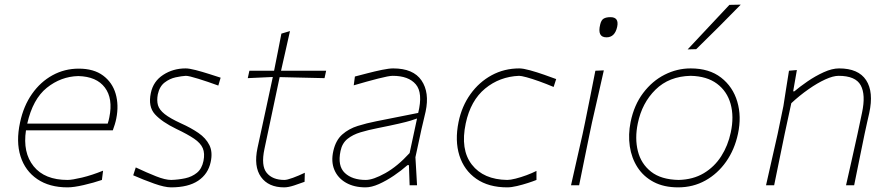

<svg xmlns="http://www.w3.org/2000/svg" viewBox="-20 -799 3844 828"><path d="M271.5 9Q193 9 140.8 -26.5Q88.5 -62 68.5 -125Q48.5 -188 66.5 -271Q81.5 -342 118 -394Q154.5 -446 206.5 -474.5Q258.5 -503 319.5 -503Q384.5 -503 424.5 -473.2Q464.5 -443.5 478.8 -394.5Q493 -345.5 481.5 -288Q479.5 -277 475 -262.2Q470.5 -247.5 466.5 -237H92Q77.5 -141 125 -82Q172.5 -23 271.5 -23Q290.5 -23 333.5 -33.2Q376.5 -43.5 424.5 -63L419.5 -23Q384.5 -11 341.2 -1Q298 9 271.5 9ZM317.5 -471Q242.5 -469 182 -420.5Q121.5 -372 97.5 -266H444.5Q449 -279.5 451.5 -293Q468 -374 432.2 -421.5Q396.5 -469 317.5 -471Z M717.5 9Q690.5 9 644.8 -7.2Q599 -23.5 554.5 -43L565.5 -77Q613 -54.5 652.8 -38.8Q692.5 -23 718.5 -23Q749.5 -24 778.8 -30.2Q808 -36.5 829.2 -53.8Q850.5 -71 857.5 -105Q864 -137.5 854.5 -159.8Q845 -182 817 -201Q789 -220 740.5 -243Q678.5 -273 648.2 -306.2Q618 -339.5 630.5 -398Q641 -448.5 683.8 -476.2Q726.5 -504 780.5 -504Q796 -504 824 -496.8Q852 -489.5 881.8 -480Q911.5 -470.5 931.5 -464L921.5 -430Q876.5 -446.5 835.5 -459.2Q794.5 -472 781.5 -472Q763 -471 737.5 -465.5Q712 -460 690 -443.2Q668 -426.5 660.5 -392Q655.5 -365.5 661.2 -345.5Q667 -325.5 690.2 -307Q713.5 -288.5 760.5 -267Q803 -248 835.5 -225.8Q868 -203.5 883 -173.2Q898 -143 888.5 -100Q877.5 -48.5 834.8 -19.8Q792 9 717.5 9Z M1205.5 9Q1137.5 9 1105.5 -36Q1073.5 -81 1090.5 -161Q1111 -257 1128.5 -336.5Q1146 -416 1156.5 -467L1048.5 -462L1055.5 -494H1162Q1170.5 -536 1178 -574.5Q1185.5 -613 1193.5 -654L1230.5 -665Q1219.5 -615.5 1211 -578Q1202.5 -540.5 1192 -494H1386.5L1379.5 -462Q1332 -463 1282.8 -464.2Q1233.5 -465.5 1186 -466.5L1120.5 -157Q1105 -84.5 1130 -53.8Q1155 -23 1206.5 -23Q1218 -23 1243.2 -32.2Q1268.5 -41.5 1294.5 -54L1293.5 -15Q1273.5 -7.5 1248.2 0.8Q1223 9 1205.5 9Z M1556.5 9Q1507 9 1472 -11Q1437 -31 1422 -66.5Q1407 -102 1417.5 -148Q1428 -194.5 1456.2 -219.2Q1484.5 -244 1523 -256Q1561.5 -268 1602.5 -276L1783.5 -312Q1804.5 -398.5 1773.2 -435.2Q1742 -472 1673.5 -472Q1657 -472 1611 -460.2Q1565 -448.5 1505.5 -431L1510.5 -469Q1533 -475 1565 -483.2Q1597 -491.5 1627.5 -497.8Q1658 -504 1675.5 -504Q1762.5 -504 1797.8 -452Q1833 -400 1815.5 -318Q1811 -297 1804.5 -271Q1798 -245 1791 -211L1771.5 -121Q1773.5 -89.5 1775 -61.8Q1776.5 -34 1778.5 0H1746.5L1743.5 -87H1737.5Q1711 -63.5 1678.5 -41.5Q1646 -19.5 1614 -5.2Q1582 9 1556.5 9ZM1557.5 -23Q1589 -23 1641.5 -52.2Q1694 -81.5 1746.5 -139L1778.5 -288Q1768 -284 1751 -278.8Q1734 -273.5 1700.2 -265.8Q1666.5 -258 1606.5 -246Q1568.5 -238.5 1535 -228.5Q1501.5 -218.5 1478.5 -200Q1455.5 -181.5 1448.5 -148Q1435 -83.5 1467 -53.2Q1499 -23 1557.5 -23Z M2167.5 9Q2087 9 2034.2 -27.8Q1981.5 -64.5 1961.2 -128.2Q1941 -192 1957.5 -273Q1971.5 -341 2008.8 -393Q2046 -445 2100.2 -474.5Q2154.5 -504 2219.5 -504Q2236 -504 2266 -495.8Q2296 -487.5 2327.2 -476.5Q2358.5 -465.5 2378.5 -458L2367.5 -424Q2335.5 -437.5 2304.8 -448.5Q2274 -459.5 2250.8 -465.8Q2227.5 -472 2218.5 -472Q2134.5 -468.5 2072 -417Q2009.5 -365.5 1988.5 -267Q1964.5 -154 2014.8 -89.2Q2065 -24.5 2167.5 -23Q2181 -23 2203.8 -28.8Q2226.5 -34.5 2250.8 -43.5Q2275 -52.5 2293.5 -62V-23Q2280 -17.5 2257 -10Q2234 -2.5 2209.8 3.2Q2185.5 9 2167.5 9Z M2442.5 0Q2455.5 -56.5 2467 -108.5Q2478.5 -160.5 2492.5 -221L2503 -271Q2515.5 -332.5 2526 -385.2Q2536.5 -438 2547.5 -494L2584 -495.5Q2571.5 -439.5 2559.2 -385.8Q2547 -332 2533 -271L2522.5 -221Q2510 -160.5 2499.5 -108.5Q2489 -56.5 2477.5 0ZM2595.5 -638Q2554.5 -638 2568.5 -694Q2573 -713 2583.8 -719Q2594.5 -725 2612.5 -725Q2650.5 -725 2641.5 -683Q2631.5 -638 2595.5 -638Z M2904.5 9Q2843 9 2799 -14.2Q2755 -37.5 2729.2 -77.5Q2703.5 -117.5 2696 -168Q2688.5 -218.5 2699.5 -273Q2714.5 -346.5 2753.8 -398.2Q2793 -450 2846.5 -477Q2900 -504 2958.5 -504Q3038.5 -504 3089.5 -464.5Q3140.5 -425 3159.5 -360.8Q3178.5 -296.5 3162.5 -222Q3148 -154 3111.5 -102Q3075 -50 3022 -20.5Q2969 9 2904.5 9ZM2906.5 -23Q2969 -24.5 3015 -52Q3061 -79.5 3090.2 -125.2Q3119.5 -171 3131.5 -228Q3146 -296 3130.8 -350.8Q3115.5 -405.5 3072 -438Q3028.5 -470.5 2958.5 -472Q2865.5 -470 2807 -412.5Q2748.5 -355 2730.5 -267Q2717 -202.5 2730.8 -147.5Q2744.5 -92.5 2787.8 -58.5Q2831 -24.5 2906.5 -23ZM2945.5 -586Q3037 -683.5 3125.5 -778L3174.5 -779Q3080.5 -682.5 2982.5 -587Z M3283.5 0Q3296.5 -56.5 3308 -108.5Q3319.5 -160.5 3333.5 -221L3358.5 -342Q3364 -378 3370.2 -417Q3376.5 -456 3382.5 -494L3416.5 -497L3400.5 -405H3405.5Q3428.5 -424.5 3462.2 -447.8Q3496 -471 3532.2 -487.5Q3568.5 -504 3598.5 -504Q3682 -504 3715.2 -453.2Q3748.5 -402.5 3728.5 -311Q3724 -290.5 3719.2 -270Q3714.5 -249.5 3708.5 -221Q3696 -160.5 3685.5 -108.5Q3675 -56.5 3663.5 0H3628.5Q3641.5 -56.5 3653 -108.5Q3664.5 -160.5 3678 -221L3697.5 -313Q3714 -390.5 3691.8 -431.2Q3669.5 -472 3596.5 -472Q3573 -472 3539 -456.5Q3505 -441 3466.8 -414.2Q3428.5 -387.5 3392.5 -354L3364 -222Q3351.5 -161.5 3340.8 -109Q3330 -56.5 3318.5 0Z"/></svg>

Font: Commissioner Loud Thin
Style: Italic
Weight: 100
Italic angle: -12°
Designer: Kostas Bartsokas
Foundry: Kostas Bartsokas
Version: Version 1.000; ttfautohint (v1.8.3)